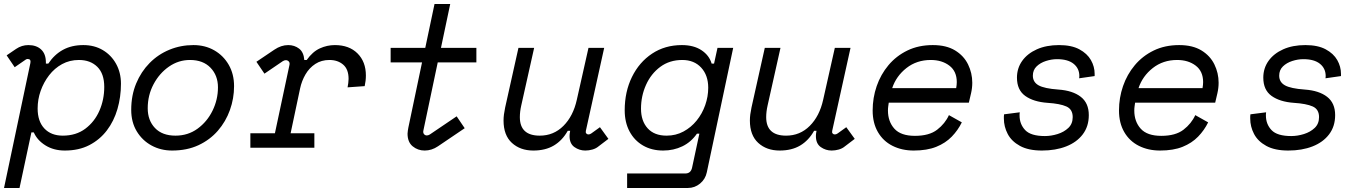

<svg xmlns="http://www.w3.org/2000/svg" viewBox="-20 -734 6772 954"><path d="M0 200 131 -421Q135 -441 117 -441Q113 -441 108 -438L53 -400L13 -459L60 -491Q88 -510 121 -510Q161 -510 184.5 -488Q208 -466 208 -424V-418H220Q250 -463 293 -486.5Q336 -510 394 -510Q449 -510 491 -485Q533 -460 557 -416.5Q581 -373 581 -318Q581 -252 563.5 -192Q546 -132 511 -86Q476 -40 424 -13Q372 14 302 14Q247 14 206 -11.5Q165 -37 148 -76H136L77 200ZM292 -60Q358 -60 404 -94.5Q450 -129 474 -184Q498 -239 498 -302Q498 -368 463.5 -402Q429 -436 372 -436Q326 -436 288.5 -415.5Q251 -395 224 -360Q197 -325 182 -282.5Q167 -240 167 -195Q167 -131 200.5 -95.5Q234 -60 292 -60Z M835 14Q779 14 733 -11Q687 -36 659.5 -81.5Q632 -127 632 -188Q632 -260 656.5 -319Q681 -378 723.5 -421Q766 -464 822 -487Q878 -510 941 -510Q999 -510 1044.5 -484Q1090 -458 1116.5 -412Q1143 -366 1143 -306Q1143 -245 1122.5 -187.5Q1102 -130 1062.5 -84.5Q1023 -39 966 -12.5Q909 14 835 14ZM852 -60Q914 -60 961.5 -94.5Q1009 -129 1036 -184Q1063 -239 1063 -300Q1063 -359 1026 -397.5Q989 -436 924 -436Q867 -436 819.5 -403Q772 -370 743 -315.5Q714 -261 714 -196Q714 -136 750 -98Q786 -60 852 -60Z M1224 0V-72H1346L1418 -410Q1421 -422 1415 -428.5Q1409 -435 1400 -435Q1393 -435 1385 -430L1294 -368L1254 -427L1343 -487Q1377 -510 1412 -510Q1443 -510 1466 -492.5Q1489 -475 1492 -436H1504Q1533 -477 1569 -493.5Q1605 -510 1644 -510Q1715 -510 1756.5 -468.5Q1798 -427 1798 -359Q1798 -333 1792 -306L1707 -300Q1709 -311 1710.5 -321.5Q1712 -332 1712 -342Q1712 -390 1685 -413Q1658 -436 1617 -436Q1577 -436 1547 -416.5Q1517 -397 1498 -364.5Q1479 -332 1471 -294L1424 -72H1542V0Z M2090 14Q2056 14 2030.5 -7Q2005 -28 2005 -70Q2005 -77 2006.5 -85Q2008 -93 2009 -100L2077 -424H1921V-496H2093L2139 -714H2217L2171 -496H2347V-424H2155L2084 -87Q2081 -75 2086.5 -68Q2092 -61 2101 -61Q2108 -61 2116 -66L2249 -156L2289 -97L2156 -7Q2125 14 2090 14Z M2630 14Q2565 14 2523.5 -24Q2482 -62 2482 -135Q2482 -150 2484 -165.5Q2486 -181 2490 -200L2556 -496H2634L2570 -210Q2563 -179 2563 -152Q2563 -60 2662 -60Q2731 -60 2779.5 -108.5Q2828 -157 2846 -238L2904 -496H2982L2891 -84Q2889 -76 2893 -71Q2897 -66 2904 -66Q2911 -66 2918 -71L2961 -102L3003 -44L2953 -6Q2941 4 2923.5 9Q2906 14 2888 14Q2859 14 2834.5 -3Q2810 -20 2810 -58Q2810 -63 2810.5 -68Q2811 -73 2812 -78L2813 -84H2801Q2774 -36 2732 -11Q2690 14 2630 14Z M3096 200V128H3385Q3413 128 3419 98L3455 -70H3443Q3414 -28 3370.5 -7Q3327 14 3275 14Q3218 14 3175 -11Q3132 -36 3108 -81Q3084 -126 3084 -186Q3084 -278 3120 -351.5Q3156 -425 3220 -467.5Q3284 -510 3368 -510Q3427 -510 3465.5 -484.5Q3504 -459 3516 -418H3528L3545 -496H3623L3492 122Q3485 156 3458.5 178Q3432 200 3398 200ZM3292 -60Q3338 -60 3376 -80.5Q3414 -101 3441.5 -135Q3469 -169 3484 -211.5Q3499 -254 3499 -298Q3499 -360 3464 -398Q3429 -436 3370 -436Q3307 -436 3261 -402Q3215 -368 3190 -312.5Q3165 -257 3165 -194Q3165 -133 3198 -96.5Q3231 -60 3292 -60Z M3854 14Q3789 14 3747.5 -24Q3706 -62 3706 -135Q3706 -150 3708 -165.5Q3710 -181 3714 -200L3780 -496H3858L3794 -210Q3787 -179 3787 -152Q3787 -60 3886 -60Q3955 -60 4003.5 -108.5Q4052 -157 4070 -238L4128 -496H4206L4115 -84Q4113 -76 4117 -71Q4121 -66 4128 -66Q4135 -66 4142 -71L4185 -102L4227 -44L4177 -6Q4165 4 4147.5 9Q4130 14 4112 14Q4083 14 4058.5 -3Q4034 -20 4034 -58Q4034 -63 4034.5 -68Q4035 -73 4036 -78L4037 -84H4025Q3998 -36 3956 -11Q3914 14 3854 14Z M4520 14Q4461 14 4414.5 -9.5Q4368 -33 4342 -78Q4316 -123 4316 -185Q4316 -248 4336 -306Q4356 -364 4394.5 -410Q4433 -456 4488.5 -483Q4544 -510 4615 -510Q4682 -510 4725.5 -483.5Q4769 -457 4790 -414Q4811 -371 4811 -323Q4811 -297 4805 -271L4794 -224H4396Q4395 -216 4393.5 -206Q4392 -196 4392 -185Q4392 -130 4424 -94.5Q4456 -59 4526 -59Q4597 -59 4636.5 -89.5Q4676 -120 4695 -162L4759 -126Q4740 -87 4709 -55Q4678 -23 4632 -4.5Q4586 14 4520 14ZM4413 -296H4731Q4734 -313 4734 -326Q4734 -380 4697 -408Q4660 -436 4605 -436Q4535 -436 4484 -396Q4433 -356 4413 -296Z M5157 14Q5090 14 5048 -9Q5006 -32 4987 -68.5Q4968 -105 4968 -145Q4968 -150 4968 -155.5Q4968 -161 4969 -166L5047 -176Q5046 -169 5046 -166.5Q5046 -164 5046 -160Q5046 -117 5074 -87.5Q5102 -58 5172 -58Q5203 -58 5235 -68Q5267 -78 5288.5 -98.5Q5310 -119 5310 -152Q5310 -191 5278.5 -205Q5247 -219 5185 -223Q5115 -228 5074 -257.5Q5033 -287 5033 -348Q5033 -395 5059 -431.5Q5085 -468 5132 -489Q5179 -510 5242 -510Q5304 -510 5343 -489Q5382 -468 5400.5 -435.5Q5419 -403 5419 -367V-356L5342 -345Q5342 -345 5342.5 -349Q5343 -353 5343 -356Q5343 -394 5314.5 -417Q5286 -440 5232 -440Q5205 -440 5177 -431Q5149 -422 5130.5 -404Q5112 -386 5112 -358Q5112 -326 5140.5 -310Q5169 -294 5239 -289Q5310 -284 5350 -253Q5390 -222 5390 -162Q5390 -106 5360 -66.5Q5330 -27 5277.5 -6.5Q5225 14 5157 14Z M5744 14Q5685 14 5638.5 -9.5Q5592 -33 5566 -78Q5540 -123 5540 -185Q5540 -248 5560 -306Q5580 -364 5618.5 -410Q5657 -456 5712.5 -483Q5768 -510 5839 -510Q5906 -510 5949.5 -483.5Q5993 -457 6014 -414Q6035 -371 6035 -323Q6035 -297 6029 -271L6018 -224H5620Q5619 -216 5617.5 -206Q5616 -196 5616 -185Q5616 -130 5648 -94.5Q5680 -59 5750 -59Q5821 -59 5860.5 -89.5Q5900 -120 5919 -162L5983 -126Q5964 -87 5933 -55Q5902 -23 5856 -4.5Q5810 14 5744 14ZM5637 -296H5955Q5958 -313 5958 -326Q5958 -380 5921 -408Q5884 -436 5829 -436Q5759 -436 5708 -396Q5657 -356 5637 -296Z M6381 14Q6314 14 6272 -9Q6230 -32 6211 -68.5Q6192 -105 6192 -145Q6192 -150 6192 -155.5Q6192 -161 6193 -166L6271 -176Q6270 -169 6270 -166.5Q6270 -164 6270 -160Q6270 -117 6298 -87.5Q6326 -58 6396 -58Q6427 -58 6459 -68Q6491 -78 6512.5 -98.5Q6534 -119 6534 -152Q6534 -191 6502.5 -205Q6471 -219 6409 -223Q6339 -228 6298 -257.5Q6257 -287 6257 -348Q6257 -395 6283 -431.5Q6309 -468 6356 -489Q6403 -510 6466 -510Q6528 -510 6567 -489Q6606 -468 6624.5 -435.5Q6643 -403 6643 -367V-356L6566 -345Q6566 -345 6566.5 -349Q6567 -353 6567 -356Q6567 -394 6538.5 -417Q6510 -440 6456 -440Q6429 -440 6401 -431Q6373 -422 6354.5 -404Q6336 -386 6336 -358Q6336 -326 6364.5 -310Q6393 -294 6463 -289Q6534 -284 6574 -253Q6614 -222 6614 -162Q6614 -106 6584 -66.5Q6554 -27 6501.5 -6.5Q6449 14 6381 14Z"/></svg>

Font: Space Mono
Style: Italic
Weight: 400
Italic angle: -12°
Monospace: yes
Designer: Colophon Foundry + Benjamin Critton
Foundry: Colophon Foundry & Benjamin Critton
Version: Version 1.003; ttfautohint (v1.8.4.7-5d5b)